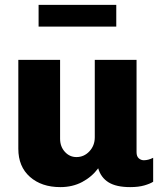

<svg xmlns="http://www.w3.org/2000/svg" viewBox="-20 -756 660 786"><path d="M226 -188Q226 -156 245.5 -134.5Q265 -113 293 -113Q324 -113 346 -136.5Q368 -160 368 -194V-511H539V-133Q539 -116 548 -108Q557 -100 569 -100Q587 -100 607 -110V-12Q595 -4 571 3Q547 10 513 10Q456 10 424.5 -9.5Q393 -29 382 -67Q356 -32 316.5 -11Q277 10 227 10Q150 10 102.5 -32Q55 -74 55 -147V-511H226ZM456 -736V-647H138V-736Z"/></svg>

Font: Chivo ExtraBold
Style: Regular
Weight: 800
Designer: Hector Gatti
Foundry: Omnibus-Type
Version: Version 1.007